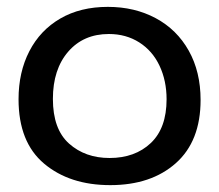

<svg xmlns="http://www.w3.org/2000/svg" viewBox="-20 -537 638 559"><path d="M34 -248Q34 -327 65.5 -388Q97 -449 155.5 -483Q214 -517 294 -517Q372 -517 433.5 -484Q495 -451 529.5 -389.5Q564 -328 564 -246Q564 -126 492 -62Q420 2 301 2Q183 2 108.5 -60.5Q34 -123 34 -248ZM465 -248Q465 -302 444.5 -345.5Q424 -389 385.5 -413.5Q347 -438 297 -438Q223 -438 178.5 -386.5Q134 -335 134 -249Q134 -161 181 -119Q228 -77 299 -77Q373 -77 419 -120.5Q465 -164 465 -248Z"/></svg>

Font: Mali Medium
Style: Regular
Weight: 500
Version: Version 1.000; ttfautohint (v1.6)